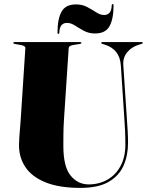

<svg xmlns="http://www.w3.org/2000/svg" viewBox="-20 -905 719 935"><path d="M586.5 -312 568.5 -585.5Q563.5 -665.5 489 -688L479 -691Q473 -693 473 -696Q473 -700 478 -700H670Q675 -700 675 -696Q675 -692.5 669 -691L658.5 -688Q622 -677.5 600 -651.2Q578 -625 580.5 -588L598.5 -317Q600.5 -290 602 -263.5Q603.5 -237 603.5 -209Q603.5 -148.5 581.8 -98.8Q560 -49 509.2 -19.5Q458.5 10 371.5 10Q268.5 10 202.2 -16.8Q136 -43.5 104.2 -90.5Q72.5 -137.5 72.5 -198Q72.5 -212 74 -234.5Q75.5 -257 77.5 -279.8Q79.5 -302.5 80.5 -318L103.5 -671Q104 -682 80.5 -686L52.5 -691Q44.5 -692.5 44.5 -696Q44.5 -700 50.5 -700H370.5Q376.5 -700 376.5 -696Q376.5 -692.5 368.5 -691L337.5 -686Q315 -682.5 314.5 -671L291.5 -322Q289 -283 288.8 -250.2Q288.5 -217.5 288.5 -195Q288.5 -93 323.8 -50Q359 -7 411.5 -7Q462.5 -7 503 -30Q543.5 -53 567 -96.5Q590.5 -140 590.5 -201Q590.5 -240 589.2 -264.8Q588 -289.5 586.5 -312ZM443 -742Q412.5 -742 388.5 -755Q364.5 -768 344.8 -780.8Q325 -793.5 306.5 -793.5Q270 -793.5 269 -746Q269 -740 264.5 -740Q260 -740 260 -746Q260 -813 279.8 -848.2Q299.5 -883.5 350 -883.5Q380.5 -883.5 404.5 -870.8Q428.5 -858 448.5 -845Q468.5 -832 486.5 -832Q523 -832 524 -879Q524 -885 528.5 -885Q533 -885 533 -879Q533 -812.5 513.2 -777.2Q493.5 -742 443 -742Z"/></svg>

Font: Fraunces 144pt Black
Style: Regular
Weight: 900
Version: Version 1.000;[0bf87f6ff]